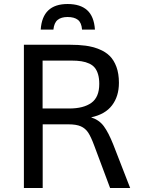

<svg xmlns="http://www.w3.org/2000/svg" viewBox="-20 -933 705 953"><path d="M315.4 -913.1Q378.9 -913.1 412.8 -882.3Q446.8 -851.6 451.2 -786.1H387.2Q384.8 -820.3 366.7 -834.5Q348.6 -848.6 315.4 -848.6Q283.7 -848.6 266.1 -834.2Q248.5 -819.8 245.1 -786.1H182.1Q190.4 -913.1 315.4 -913.1ZM191.4 -394.5H323.7Q394.5 -394.5 433.6 -422.6Q472.7 -450.7 472.7 -516.6Q472.7 -543.5 467 -563.2Q461.4 -583 450.9 -596.2Q440.4 -609.4 423.1 -617.4Q405.8 -625.5 384.3 -628.9Q362.8 -632.3 333.5 -632.3Q332.5 -632.3 331.8 -632.3Q331.1 -632.3 330.1 -632.3Q329.1 -632.3 328.1 -632.3H191.4ZM98.6 0V-710.9H326.2Q370.1 -710.9 404.8 -706.3Q439.5 -701.7 471.4 -689Q503.4 -676.3 524.4 -655.5Q545.4 -634.8 557.9 -601.1Q570.3 -567.4 570.3 -522Q570.3 -455.1 536.1 -410.2Q502 -365.2 432.1 -350.6Q472.2 -337.9 495.4 -306.4Q518.6 -274.9 542.5 -214.8L626 0H526.4L448.2 -209Q431.6 -253.9 417.7 -274.9Q403.8 -295.9 381.3 -305.9Q358.9 -315.9 319.3 -315.9H191.9V0Z"/></svg>

Font: Muli
Style: Regular
Weight: 400
Designer: Vernon Adams
Foundry: newtypography
Version: Version 2; ttfautohint (v1.00rc1.6-4cba) -l 8 -r 50 -G 200 -